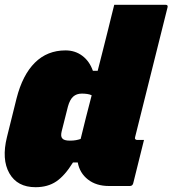

<svg xmlns="http://www.w3.org/2000/svg" viewBox="-25 -770 719 800"><path d="M248 -560Q288 -560 318 -537.5Q348 -515 362 -475H382Q393 -518 404 -561.5Q415 -605 426 -649Q432 -675 438.5 -700Q445 -725 451 -750H665Q676 -750 673 -739L538 -199Q536 -193 539 -190Q541 -187 546 -187H575Q564 -142 552.5 -96.5Q541 -51 530 -6Q527 5 516 5H429Q376 5 341.5 -22Q307 -49 299 -93H279Q245 -38 209.5 -14Q174 10 123 10Q47 10 14 -48Q-19 -106 4 -199L44 -360Q69 -458 120.5 -509Q172 -560 248 -560ZM234 -194Q241 -184 266 -184Q281 -184 291.5 -186Q302 -188 311 -191Q322 -236 333.5 -282Q345 -328 357 -373Q349 -377 338 -378.5Q327 -380 316 -380Q294 -380 280 -367.5Q266 -355 258 -326L232 -223Q227 -202 234 -194Z"/></svg>

Font: Recursive Sn Lnr St XBk
Style: Italic
Weight: 1000
Italic angle: -15°
Version: Version 1.079;hotconv 1.0.112;makeotfexe 2.5.65598; ttfautoh